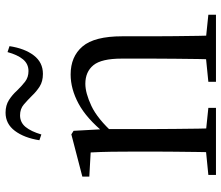

<svg xmlns="http://www.w3.org/2000/svg" viewBox="-74 -734 808 701"><g transform="rotate(-90 330.5 -384.0)"><path d="M41.7 0V-27.8L150.4 -38.6H182.8L286.7 -27.8V0ZM123.9 0Q125.1 -24.4 125.6 -65.3Q126.1 -106.3 126.6 -150.7Q127.1 -195.1 127.1 -228.5V-289.4Q127.1 -340.8 126.5 -380.8Q125.9 -420.7 123.9 -457.5L35.8 -462.4V-487.9L189.9 -528L202.9 -519.8L209.3 -403.1V-401.7V-228.5Q209.3 -195.1 209.8 -150.7Q210.3 -106.3 210.8 -65.3Q211.3 -24.4 212.3 0ZM381.8 0V-27.8L489.3 -38.6H522.3L626.8 -27.8V0ZM463.5 0Q464.5 -24.4 465 -64.8Q465.5 -105.3 466 -149.7Q466.5 -194.1 466.5 -228.5V-344.3Q466.5 -418.1 442.4 -447.5Q418.3 -476.9 374.6 -476.9Q340.9 -476.9 293.8 -454.8Q246.6 -432.7 192.2 -372.4L183.7 -406H193.8Q248.4 -472.9 302.1 -501.7Q355.9 -530.6 408.5 -530.6Q474 -530.6 511 -487.1Q548 -443.5 548 -342.4V-228.5Q548 -194.1 548.5 -149.7Q549 -105.3 549.6 -64.8Q550.2 -24.4 551.2 0ZM168.5 -644.7Q177.1 -699.9 202.7 -734.1Q228.3 -768.2 269.1 -768.2Q295.9 -768.2 315.3 -755.8Q334.7 -743.3 349.1 -727.1Q366.6 -709 382.5 -696.8Q398.5 -684.5 421.1 -684.5Q447.1 -684.5 463.7 -704.4Q480.3 -724.3 490.3 -761L512 -753.8Q503.6 -698.2 478.1 -665Q452.6 -631.8 410.9 -631.8Q383.1 -631.8 364.5 -643.8Q345.9 -655.8 331.5 -671.2Q314.9 -687.9 298.9 -701.6Q283 -715.3 259.6 -715.3Q233.6 -715.3 217 -695.2Q200.5 -675 189.5 -637.5Z"/></g></svg>

Font: Noto Serif HK
Style: Regular
Weight: 200
Designer: Ryoko NISHIZUKA 西塚涼子 (kana & ideographs); Frank Grießhammer (Latin, Greek & Cyrillic); Wenlong ZHANG 张文龙 (bopomofo); San
Foundry: Adobe
Version: Version 2.001;hotconv 1.1.0;makeotfexe 2.6.0